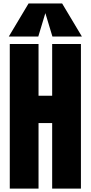

<svg xmlns="http://www.w3.org/2000/svg" viewBox="-20 -1121 539 1141"><path d="M209 0H38.1V-859.4H209V-552.2H290V-859.4H460.9V0H290V-389.6H209ZM207.5 -903.8H32.2L149.9 -1100.6H349.1L466.8 -903.8H291.5L249.5 -1043Z"/></svg>

Font: Anton
Style: Regular
Weight: 400
Designer: Vernon Adams, Tural Alisoy
Foundry: Vernon Adams
Version: Version 2.300